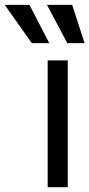

<svg xmlns="http://www.w3.org/2000/svg" viewBox="-132 -783 374 803"><path d="M67.4 -530.3H151.4V0H67.4ZM-112.3 -762.7H-8.8L74.2 -602.5H1ZM64.5 -762.7H169.9L221.7 -602.5H149.4Z"/></svg>

Font: Pretendard JP Variable
Style: Regular
Weight: 400
Designer: Base glyphs from Inter by Rasmus Andersson; Hangul glyphs from Noto Sans CJK(Source Han Sans) by Jang Soo-young and Kang
Foundry: Kil Hyung-jin
Version: Version 1.307;Glyphs 3.2 (3192)